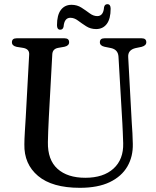

<svg xmlns="http://www.w3.org/2000/svg" viewBox="-20 -883 748 918"><path d="M565 -294.5 546.5 -612Q544.5 -645.5 511.5 -653L479.5 -659.5Q457.5 -664.5 457.5 -681Q457.5 -700 480 -700H657Q679.5 -700 679.5 -681Q679.5 -665 657 -659L628 -653Q590.5 -644 593 -609.5L610 -296Q612 -270.5 613.2 -246Q614.5 -221.5 615 -195.5Q616.5 -134.5 589 -87Q561.5 -39.5 504.8 -12.2Q448 15 362 15Q229.5 15 162 -41.8Q94.5 -98.5 96.5 -193Q96.5 -215 98.8 -253Q101 -291 103 -321L119.5 -622.5Q121 -648.5 91 -654L59.5 -659Q37 -664 37 -681Q37 -700 60 -700H288Q310.5 -700 310.5 -681Q310.5 -664.5 288.5 -659.5L257.5 -654Q231.5 -649 230 -623.5L213.5 -322Q211.5 -286 210.5 -256.5Q209.5 -227 209 -203.5Q207.5 -118.5 255 -75.8Q302.5 -33 388 -33Q474.5 -33 522.8 -77Q571 -121 569 -198Q568 -230 567 -252.5Q566 -275 565 -294.5ZM439.5 -744Q413 -744 392 -757.5Q371 -771 353 -784.5Q335 -798 316.5 -798Q287.5 -798 284 -755.5Q281 -741 268 -741Q252.5 -741 252.5 -762.5Q252.5 -811 271 -835.5Q289.5 -860 322 -860Q348.5 -860 369.5 -846.5Q390.5 -833 408.5 -819.5Q426.5 -806 445 -806Q474.5 -806 477.5 -848.5Q480.5 -863 493.5 -863Q509 -863 509 -841.5Q509 -793 490.5 -768.5Q472 -744 439.5 -744Z"/></svg>

Font: Fraunces 72pt S050
Style: Regular
Weight: 400
Version: Version 1.000; ttfautohint (v1.8.3)